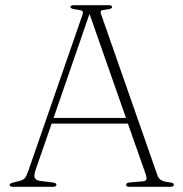

<svg xmlns="http://www.w3.org/2000/svg" viewBox="-20 -720 706 740"><path d="M197.5 -8Q197.5 0 183.5 0H31.5Q17 0 17 -7.5Q17 -10.5 20 -12.5Q23 -14.5 33 -17L58 -23.5Q71 -27 76.8 -34.8Q82.5 -42.5 90 -64L297.5 -662Q301.5 -672.5 297.8 -676.8Q294 -681 276.5 -683Q251.5 -685.5 251.5 -693Q251.5 -700 266 -700H398Q412 -700 412 -693.5Q412 -689.5 407.2 -687Q402.5 -684.5 388 -683Q372.5 -681.5 369.5 -678Q366.5 -674.5 369.5 -665.5L586.5 -45Q590.5 -32.5 600.5 -26.2Q610.5 -20 631 -17.5Q642.5 -16.5 646.2 -14.2Q650 -12 650 -8Q650 0 635.5 0H480Q466 0 466 -8Q466 -15.5 481.5 -17L529.5 -21Q542.5 -22 544.2 -29Q546 -36 540.5 -51.5L473 -243.5H179L117 -64.5Q110 -44 114 -34.5Q118 -25 135.5 -22.5L182 -17Q197.5 -15 197.5 -8ZM186.5 -265.5H465.5L325 -666.5Z"/></svg>

Font: Fraunces 9pt Thin
Style: Regular
Weight: 100
Version: Version 1.000;[b76b70a41]